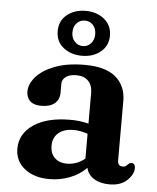

<svg xmlns="http://www.w3.org/2000/svg" viewBox="-52 -760 669 818"><g transform="rotate(5 282.0 -351.0)"><path d="M42.5 -105.5Q42.5 -168.5 99.8 -207.8Q157 -247 256.5 -247Q299.5 -247 335 -237.5V-368Q335 -401.5 316.8 -420Q298.5 -438.5 266 -438.5Q237 -438.5 221 -426.5Q205 -414.5 205 -397V-358.5Q205 -328.5 184.8 -312Q164.5 -295.5 128 -295.5Q96 -295.5 80 -310.5Q64 -325.5 64 -351.5Q64 -383.5 90.8 -414.2Q117.5 -445 169.8 -465.2Q222 -485.5 298.5 -485.5Q387.5 -485.5 431 -448Q474.5 -410.5 474.5 -346.5V-93.5Q474.5 -68 496 -68Q505 -68 509.8 -71.8Q514.5 -75.5 518 -79.5Q521 -82 524 -84.2Q527 -86.5 531.5 -86.5Q548.5 -86.5 548.5 -66Q548.5 -39 521.5 -13.2Q494.5 12.5 446 12.5Q406.5 12.5 380 -4Q353.5 -20.5 347 -49.5Q318 -19.5 276.2 -3.5Q234.5 12.5 189.5 12.5Q124 12.5 83.2 -19.8Q42.5 -52 42.5 -105.5ZM186.5 -130.5Q186.5 -96 206.5 -77.8Q226.5 -59.5 257 -59.5Q300.5 -59.5 335 -88V-194Q321 -199 306 -202Q291 -205 274 -205Q233.5 -205 210 -185Q186.5 -165 186.5 -130.5ZM281.5 -523Q234.5 -523 202.2 -548.8Q170 -574.5 170 -619Q170 -663.5 202.2 -689.2Q234.5 -715 281.5 -715Q329.5 -715 361.5 -688.8Q393.5 -662.5 393.5 -619Q393.5 -575.5 361.5 -549.2Q329.5 -523 281.5 -523ZM282 -673.5Q261 -673.5 247 -658.5Q233 -643.5 233 -619Q233 -595 247 -579.8Q261 -564.5 282 -564.5Q303 -564.5 316.8 -580Q330.5 -595.5 330.5 -619Q330.5 -643.5 316.8 -658.5Q303 -673.5 282 -673.5Z"/></g></svg>

Font: Fraunces 9pt Soft SemiBold
Style: Regular
Weight: 600
Version: Version 1.000;[b76b70a41]